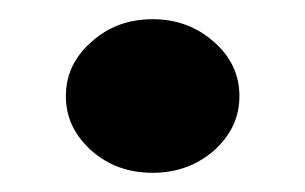

<svg xmlns="http://www.w3.org/2000/svg" viewBox="-20 -340 321 202"><path d="M49.3 -238.8Q49.3 -272.5 76.2 -295.9Q102.5 -319.8 140.6 -319.8Q178.2 -319.8 205.1 -295.9Q231.9 -272.5 231.9 -238.8Q231.9 -205.6 205.1 -181.6Q178.2 -158.2 140.6 -158.2Q102.5 -158.2 76.2 -181.6Q49.3 -205.6 49.3 -238.8Z"/></svg>

Font: Stardos Stencil
Style: Bold
Weight: 700
Designer: vernon adams
Foundry: vernon adams
Version: Version 1.000